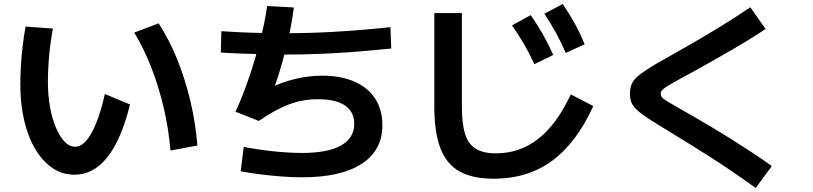

<svg xmlns="http://www.w3.org/2000/svg" viewBox="-20 -835 4040 954"><path d="M350 33Q290 33 241 0Q192 -33 156 -93Q120 -153 100.5 -235Q81 -317 81 -415Q81 -457 84 -507.5Q87 -558 93 -609Q99 -660 107 -703L243 -693Q236 -658 230 -611.5Q224 -565 221 -517Q218 -469 218 -429Q218 -362 228.5 -303.5Q239 -245 258 -200.5Q277 -156 301 -131Q325 -106 353 -106Q382 -106 408.5 -136Q435 -166 458.5 -224.5Q482 -283 501 -368L626 -316Q583 -142 514 -54.5Q445 33 350 33ZM827 -87Q818 -195 793.5 -299.5Q769 -404 732 -499Q695 -594 647 -673L768 -719Q821 -638 860 -541.5Q899 -445 925 -337Q951 -229 961 -112Z M1480 46Q1434 46 1380.5 42Q1327 38 1274.5 31.5Q1222 25 1176 16L1191 -105Q1264 -91 1341 -83Q1418 -75 1480 -75Q1608 -75 1674 -112Q1740 -149 1740 -220Q1740 -280 1694 -311Q1648 -342 1560 -342Q1485 -342 1416.5 -316.5Q1348 -291 1266 -234L1150 -280Q1174 -330 1199.5 -399Q1225 -468 1247 -542.5Q1269 -617 1285 -685.5Q1301 -754 1307 -805L1440 -798Q1435 -755 1424 -698.5Q1413 -642 1398 -583Q1383 -524 1366 -469.5Q1349 -415 1333 -374L1310 -393Q1378 -426 1445.5 -442.5Q1513 -459 1580 -459Q1674 -459 1741 -429.5Q1808 -400 1844 -345Q1880 -290 1880 -213Q1880 -88 1777 -21Q1674 46 1480 46ZM1398 -564Q1345 -564 1287 -565.5Q1229 -567 1174.5 -569Q1120 -571 1077 -574L1080 -680Q1123 -677 1177 -674.5Q1231 -672 1288.5 -671Q1346 -670 1399 -670Q1518 -670 1642 -677Q1766 -684 1920 -700L1924 -594Q1769 -578 1643.5 -571Q1518 -564 1398 -564Z M2433 53Q2328 53 2263 16.5Q2198 -20 2168 -99Q2138 -178 2138 -307V-770H2275V-307Q2275 -220 2291 -169Q2307 -118 2344.5 -95.5Q2382 -73 2444 -73Q2563 -73 2655.5 -146Q2748 -219 2816 -366L2928 -308Q2844 -124 2722.5 -35.5Q2601 53 2433 53ZM2635 -516Q2612 -567 2585 -613.5Q2558 -660 2524 -709L2617 -760Q2651 -711 2678 -663.5Q2705 -616 2729 -562ZM2791 -572Q2769 -624 2743 -671Q2717 -718 2685 -767L2776 -815Q2810 -765 2836.5 -717Q2863 -669 2885 -615Z M3735 99Q3668 51 3612 13Q3556 -25 3505 -57.5Q3454 -90 3403 -121.5Q3352 -153 3295 -188Q3235 -224 3198.5 -248Q3162 -272 3143 -290.5Q3124 -309 3117 -327Q3110 -345 3110 -370Q3110 -395 3117.5 -414.5Q3125 -434 3145 -452.5Q3165 -471 3202 -494.5Q3239 -518 3299 -551Q3358 -584 3427 -624Q3496 -664 3568.5 -708.5Q3641 -753 3708 -799L3784 -691Q3744 -664 3696.5 -635Q3649 -606 3601 -578.5Q3553 -551 3509 -526Q3465 -501 3429.5 -481.5Q3394 -462 3373 -451Q3329 -427 3305.5 -413Q3282 -399 3272.5 -389.5Q3263 -380 3263 -370Q3263 -360 3269.5 -351.5Q3276 -343 3297 -330.5Q3318 -318 3363 -292Q3386 -279 3424.5 -257Q3463 -235 3511 -206.5Q3559 -178 3611.5 -145Q3664 -112 3716.5 -77.5Q3769 -43 3815 -10Z"/></svg>

Font: M PLUS 2
Style: Bold
Weight: 700
Designer: Coji Morishita
Foundry: UNDERFOREST DESIGN
Version: Version 1.001